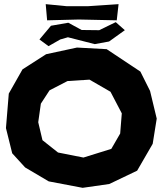

<svg xmlns="http://www.w3.org/2000/svg" viewBox="-20 -901 786 929"><path d="M201.2 -880.9 208 -802.7 361.3 -806.6 544.9 -802.7 553.7 -880.9 407.2 -871.1H301.8ZM170.9 -710 214.8 -677.7 271.5 -710 308.6 -720.7 438.5 -687.5 507.8 -700.2 584 -754.9 540 -793.9 460 -754.9 375 -755.9 310.5 -791 226.6 -776.4ZM413.1 -515.6 514.6 -457 569.3 -352.5 561.5 -254.9 518.6 -180.7 383.8 -138.7 260.7 -163.1 185.5 -222.7 165 -309.6 177.7 -399.4 219.7 -463.9 306.6 -508.8ZM203.1 -638.7 88.9 -565.4 22.5 -448.2 8.8 -281.2 39.1 -159.2 101.6 -90.8 215.8 -23.4 379.9 7.8 508.8 -10.7 643.6 -75.2 718.8 -205.1 738.3 -327.1 706.1 -460.9 659.2 -554.7 496.1 -663.1 352.5 -670.9Z"/></svg>

Font: MaokenAssortedSans-Lite
Style: Lite
Weight: 400
Version: Version 1.400